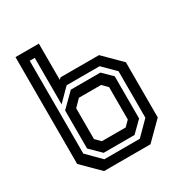

<svg xmlns="http://www.w3.org/2000/svg" viewBox="-174 -879 954 1007"><g transform="rotate(-30 303.0 -375.0)"><path d="M166 0 62.5 -103V-750H204V-530.5L214 -540H447L550.5 -437V-103L447 0ZM212 -84 148 -147V-377.5L228.5 -457H407.5L463 -402.5V-147L399 -84ZM234.5 -141.5H378.5L409 -172V-368L378.5 -399H244L204 -358.5V-172ZM198 -53H413L493.5 -134V-415.5L421 -488H221L148 -414.5V-696H117.5V-134Z"/></g></svg>

Font: Tourney SemiBold
Style: Regular
Weight: 600
Version: Version 1.015